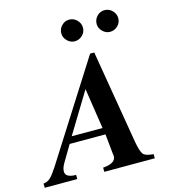

<svg xmlns="http://www.w3.org/2000/svg" viewBox="-197 -1009 993 1113"><g transform="rotate(-15 299.5 -452.5)"><path d="M593 0H290V-25Q367 -31 367 -74Q367 -77 365 -89L353 -208H138L81 -112Q64 -84 64 -62Q64 -25 128 -25V0H-67L-68 -25Q-42 -28 -25 -44.5Q-8 -61 18 -101L388 -683H413L507 -123Q518 -61 532 -44.5Q546 -28 593 -25ZM346 -248 309 -491 161 -248ZM599 -839Q599 -813 579.5 -794Q560 -775 533 -775Q508 -775 488.5 -794.5Q469 -814 469 -839Q469 -866 488 -885.5Q507 -905 533 -905Q560 -905 579.5 -885.5Q599 -866 599 -839ZM387 -839Q387 -813 367.5 -794Q348 -775 321 -775Q296 -775 276.5 -794.5Q257 -814 257 -839Q257 -866 276 -885.5Q295 -905 321 -905Q348 -905 367.5 -885.5Q387 -866 387 -839Z"/></g></svg>

Font: STIX
Style: Bold Italic
Weight: 700
Italic angle: -16.33°
Designer: MicroPress Inc., with final additions and corrections provided by Coen Hoffman, Elsevier (retired)
Version: Version 1.1.1